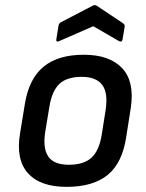

<svg xmlns="http://www.w3.org/2000/svg" viewBox="-20 -715 568 747"><path d="M239 12Q136 12 88.5 -41.5Q41 -95 58 -196L77 -312Q93 -409 149.5 -455.5Q206 -502 306 -502Q406 -502 455 -450Q504 -398 489 -296L471 -182Q456 -81 399 -34.5Q342 12 239 12ZM248 -74Q306 -74 336 -101.5Q366 -129 376 -192L391 -287Q401 -354 377.5 -385Q354 -416 298 -416Q240 -416 211 -388.5Q182 -361 172 -299L156 -202Q146 -139 167.5 -106.5Q189 -74 248 -74ZM210 -555Q205 -552 201.5 -554Q198 -556 199 -561L208 -617Q210 -625 218 -629L341 -693Q348 -697 356 -693L458 -625Q467 -619 465 -611L457 -563Q455 -549 443 -555L343 -613Z"/></svg>

Font: Sofia Sans SemiBold
Style: Italic
Weight: 600
Italic angle: -9°
Designer: Botio Nikoltchev, Ani Petrova
Foundry: lettersoup
Version: Version 4.100-B